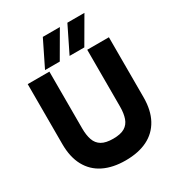

<svg xmlns="http://www.w3.org/2000/svg" viewBox="-206 -1011 1064 1151"><g transform="rotate(-30 326.0 -435.0)"><path d="M326 10Q238 10 175 -21Q112 -52 78.5 -113.5Q45 -175 45 -265V-680H195V-287Q195 -240 206.5 -207Q218 -174 246.5 -157Q275 -140 326 -140Q378 -140 406 -157Q434 -174 445.5 -207Q457 -240 457 -287V-680H607V-265Q607 -175 573.5 -113.5Q540 -52 477.5 -21Q415 10 326 10ZM177 -701 265 -880H383L279 -701ZM347 -701 435 -880H553L449 -701Z"/></g></svg>

Font: Teachers
Style: Bold
Weight: 700
Designer: Alfredo Marco Pradil, Chank Diesel
Version: Version 1.001